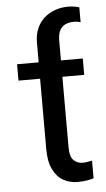

<svg xmlns="http://www.w3.org/2000/svg" viewBox="-55 -797 467 843"><g transform="rotate(-5 179.0 -375.5)"><path d="M226.1 -543.9H127.9V-615.7Q127.9 -650.9 139.9 -678Q151.9 -705.1 172.6 -723.4Q193.4 -741.7 220.7 -751.2Q248 -760.7 278.3 -760.7Q289.1 -760.7 302.5 -758.8Q315.9 -756.8 326.7 -753.4V-688Q320.3 -689.9 312.7 -691.2Q305.2 -692.4 299.8 -692.4Q276.9 -692.4 260.5 -685.1Q244.1 -677.7 235.1 -660.9Q226.1 -644 226.1 -615.7ZM322.3 -528.3V-456.1H32.7V-528.3ZM127.9 -558.1H226.1V-146.5Q226.1 -103 242.9 -87.6Q259.8 -72.3 281.2 -72.3Q293 -72.3 305.2 -74.7Q317.4 -77.1 323.7 -78.1V0Q313 3.4 294.9 6.6Q276.9 9.8 251.5 9.8Q218.3 9.8 190.2 -5.9Q162.1 -21.5 145 -55.9Q127.9 -90.3 127.9 -146.5Z"/></g></svg>

Font: Sahel VF Regular
Style: Regular
Weight: 400
Foundry: Saber Rastikerdar (saber.rastikerdar@gmail.com)
Version: Version 3.4.0